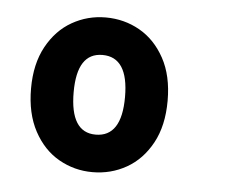

<svg xmlns="http://www.w3.org/2000/svg" viewBox="-35 -748 498 413"><g transform="rotate(5 213.5 -541.0)"><path d="M31 -542Q31 -595 51.5 -632.5Q72 -670 105.5 -689Q139 -708 178 -708Q218 -708 251.5 -689Q285 -670 305.5 -632.5Q326 -595 326 -541Q326 -487 305.5 -449.5Q285 -412 251.5 -393Q218 -374 178 -374Q139 -374 105.5 -393Q72 -412 51.5 -450Q31 -488 31 -542ZM234 -541Q234 -627 178 -627Q123 -627 123 -542Q123 -455 178 -455Q234 -455 234 -541Z"/></g></svg>

Font: Fira Sans Extra Condensed SemiBold
Style: Regular
Weight: 600
Width: 1
Designer: Carrois Corporate & Edenspiekermann AG
Foundry: Carrois Corporate GbR & Edenspiekermann AG
Version: Version 4.203